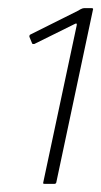

<svg xmlns="http://www.w3.org/2000/svg" viewBox="-20 -711 248 471"><path d="M89 -260Q85 -260 86 -263L168 -648Q170 -656 163 -652L64 -603Q63 -603 61.5 -603Q60 -603 59 -604L52 -621Q52 -625 54 -626L170 -684Q173 -686 178 -688.5Q183 -691 186 -691H205Q207 -691 208 -690Q209 -689 208 -687L118 -263Q117 -261 116 -260.5Q115 -260 114 -260Z"/></svg>

Font: Glory Thin
Style: Italic
Weight: 100
Italic angle: -12°
Designer: Robert Leuschke
Foundry: Robert Leuschke
Version: Version 1.011